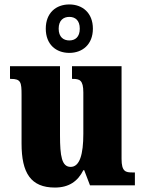

<svg xmlns="http://www.w3.org/2000/svg" viewBox="-20 -834 651 864"><path d="M292 -596C351 -596 398 -634 398 -705C398 -776 351 -814 292 -814C232 -814 186 -776 186 -705C186 -634 232 -596 292 -596ZM292 -652C266 -652 244 -667 244 -705C244 -743 266 -758 292 -758C318 -758 339 -743 339 -705C339 -667 318 -652 292 -652ZM227 10C290 10 330 -18 355 -68H359L385 0H587V-58H576C546 -58 527 -61 527 -119V-536H304V-479H307C338 -479 355 -474 355 -418V-232C355 -140 339 -83 298 -83C258 -83 250 -131 250 -226V-536H25V-479H29C74 -479 77 -464 77 -407V-188C77 -55 119 10 227 10Z"/></svg>

Font: Noto Serif Bengali Condensed Black
Style: Regular
Weight: 900
Width: 3
Designer: Juan Bruce, Universal Thirst, Indian Type Foundry and the Monotype Design Team.
Foundry: Monotype Imaging Inc.
Version: Version 2.003